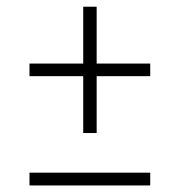

<svg xmlns="http://www.w3.org/2000/svg" viewBox="-20 -566 548 586"><path d="M234 -160V-333.5H70V-372H234V-545.5H275V-372H438.5V-333.5H275V-160ZM70 0V-39H438.5V0Z"/></svg>

Font: Encode Sans Condensed ExtraLight
Style: Regular
Weight: 200
Width: 3
Designer: Multiple Designers
Foundry: Impallari Type
Version: Version 3.000; ttfautohint (v1.8.3) -l 8 -r 50 -G 200 -x 14 